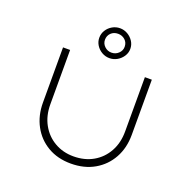

<svg xmlns="http://www.w3.org/2000/svg" viewBox="-161 -1108 1269 1274"><g transform="rotate(20 474.0 -471.0)"><path d="M471 7Q378 7 308 -34Q238 -75 199 -147Q160 -219 160 -311V-700H210V-316Q210 -236 244 -174.5Q278 -113 337.5 -78.5Q397 -44 471 -44Q550 -44 610 -78.5Q670 -113 704 -174.5Q738 -236 738 -316V-700H787V-310Q787 -218 747.5 -146.5Q708 -75 637 -34Q566 7 471 7ZM473 -738Q444 -738 419 -752.5Q394 -767 379 -791Q364 -815 364 -843Q364 -872 379 -896Q394 -920 419 -934.5Q444 -949 473 -949Q502 -949 527 -934.5Q552 -920 567.5 -896Q583 -872 583 -843Q583 -815 567.5 -791Q552 -767 527 -752.5Q502 -738 473 -738ZM473 -777Q502 -777 522.5 -796.5Q543 -816 543 -843Q543 -873 522.5 -891.5Q502 -910 473 -910Q443 -910 423.5 -891Q404 -872 404 -843Q404 -816 424.5 -796.5Q445 -777 473 -777Z"/></g></svg>

Font: Lexend Mega ExtraLight
Style: Regular
Weight: 250
Version: Version 1.007